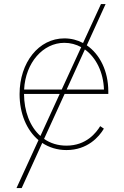

<svg xmlns="http://www.w3.org/2000/svg" viewBox="-20 -748 628 972"><path d="M63.5 204.1H89.8L193.8 -24.4C228.5 -1.5 270 11.7 316.4 11.7C422.9 11.7 481.4 -55.2 505.9 -96.7L487.3 -109.4C467.3 -76.7 417.5 -10.7 316.4 -10.7C272.5 -10.7 234.4 -22.9 203.1 -44.9L307.1 -272.5H528.3V-285.2C528.3 -387.7 485.8 -473.1 419.4 -518.6L514.6 -727.5H491.2L400.4 -530.3C372.1 -545.4 339.8 -553.7 305.7 -553.7C176.3 -553.7 79.1 -431.6 79.1 -271.5C79.1 -173.3 114.7 -88.9 174.8 -38.6ZM101.6 -272.5H282.2L184.6 -59.6C130.9 -107.4 102.1 -185.5 101.6 -272.5ZM102.1 -294.9C108.9 -430.7 197.8 -531.2 305.7 -531.2C336.4 -531.2 365.2 -523.4 391.1 -509.3L292.5 -294.9ZM317.4 -294.9 409.7 -497.6C466.8 -456.5 503.4 -381.8 506.3 -294.9Z"/></svg>

Font: Raveo Thin
Style: Regular
Weight: 100
Designer: Jakub Foglar, Rasmus Andersson (Inter)
Foundry: Jakubfoglar.com
Version: Version 1.100;Glyphs 3.2.3 (3260)